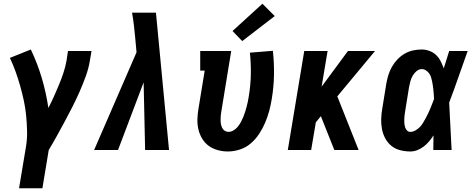

<svg xmlns="http://www.w3.org/2000/svg" viewBox="-20 -803 2540 1028"><path d="M82 205 119 -17Q126 -59 125 -101Q124 -143 120 -184Q116 -225 107.5 -264.5Q99 -304 88 -343Q77 -382 63.5 -419.5Q50 -457 33 -493L145 -538Q180 -465 203.5 -386Q227 -307 239 -225Q255 -256 269 -287Q283 -318 296 -349.5Q309 -381 319.5 -412.5Q330 -444 336 -477L344 -530H470L461 -477Q454 -435 439 -394Q424 -353 406.5 -313Q389 -273 369 -233.5Q349 -194 328 -155Q307 -116 285.5 -77Q264 -38 241 0L207 205Z M484 0 711 -523 704 -600Q701 -634 697 -667.5Q693 -701 687 -735H815L885 0H757L749 -362L612 0Z M1200 8Q1172 8 1145 0.5Q1118 -7 1097 -22.5Q1076 -38 1062 -61.5Q1048 -85 1042 -111.5Q1036 -138 1037 -166.5Q1038 -195 1043 -223L1076 -425H1052V-530H1218L1165 -206Q1165 -206 1165 -206Q1165 -206 1165 -206Q1163 -195 1162 -183.5Q1161 -172 1161 -161Q1161 -150 1163 -139Q1165 -128 1169.5 -118.5Q1174 -109 1183 -103Q1192 -97 1203 -97Q1203 -97 1203 -97Q1203 -97 1203 -97Q1217 -97 1230.5 -105Q1244 -113 1253.5 -125Q1263 -137 1270 -150Q1277 -163 1282.5 -176.5Q1288 -190 1292.5 -204Q1297 -218 1300.5 -231.5Q1304 -245 1307 -259Q1310 -273 1312 -287Q1322 -347 1323 -405Q1324 -463 1318 -521L1441 -531Q1448 -467 1447 -402.5Q1446 -338 1435 -273Q1430 -241 1421.5 -209.5Q1413 -178 1400 -147Q1387 -116 1368 -87Q1349 -58 1323 -35.5Q1297 -13 1264.5 -2.5Q1232 8 1200 8ZM1277 -583 1225 -637 1385 -783 1451 -717Z M1521 0 1609 -530H1734L1702 -339L1843 -530H1988L1786 -287L1900 0H1770L1721 -123L1698 -181L1671 -148L1646 0Z M2177 8Q2149 8 2122 1Q2095 -6 2075 -22.5Q2055 -39 2042.5 -62.5Q2030 -86 2025 -112.5Q2020 -139 2021 -167Q2022 -195 2027 -223L2048 -353Q2052 -377 2059 -400Q2066 -423 2078 -444.5Q2090 -466 2107.5 -484.5Q2125 -503 2146.5 -515.5Q2168 -528 2191.5 -533Q2215 -538 2238 -538Q2260 -538 2280.5 -530Q2301 -522 2315.5 -508Q2330 -494 2339.5 -475Q2349 -456 2356 -437Q2363 -460 2370.5 -483.5Q2378 -507 2385 -530H2484Q2459 -461 2435 -391.5Q2411 -322 2385 -254Q2389 -190 2391.5 -126.5Q2394 -63 2398 0H2300Q2300 -19 2300.5 -38.5Q2301 -58 2301 -78Q2290 -61 2277 -45.5Q2264 -30 2248 -18Q2232 -6 2214 1Q2196 8 2177 8ZM2177 -97Q2190 -97 2203 -104Q2216 -111 2226.5 -121.5Q2237 -132 2244.5 -144.5Q2252 -157 2259 -169.5Q2266 -182 2272 -195Q2278 -208 2283.5 -221Q2289 -234 2294 -247Q2299 -260 2304 -273Q2303 -285 2302.5 -297Q2302 -309 2300.5 -321Q2299 -333 2297.5 -344.5Q2296 -356 2293.5 -368Q2291 -380 2287.5 -391Q2284 -402 2277 -411Q2270 -420 2260 -426.5Q2250 -433 2238 -433Q2223 -433 2210 -422Q2197 -411 2189 -396.5Q2181 -382 2177 -367Q2173 -352 2170 -336L2149 -206Q2147 -196 2146 -185Q2145 -174 2144.5 -163.5Q2144 -153 2145 -142.5Q2146 -132 2149 -122Q2152 -112 2159 -104.5Q2166 -97 2177 -97Z"/></svg>

Font: Iosevka Slab Extrabold
Style: Italic
Weight: 800
Italic angle: -9°
Monospace: yes
Designer: Belleve Invis
Foundry: Belleve Invis
Version: Version 11.1.0; ttfautohint (v1.8.3)